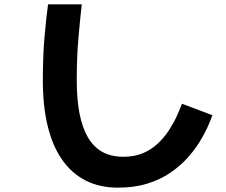

<svg xmlns="http://www.w3.org/2000/svg" viewBox="-20 -801 1040 883"><path d="M523 62Q438 62 373.5 29Q309 -4 265 -67.5Q221 -131 199 -222.5Q177 -314 177 -430Q177 -545 185 -634.5Q193 -724 201 -781H356Q348 -709 340.5 -624Q333 -539 333 -430Q333 -345 345.5 -280Q358 -215 384 -170Q410 -125 450.5 -102.5Q491 -80 548 -80Q599 -80 638.5 -97Q678 -114 707.5 -142.5Q737 -171 758 -203.5Q779 -236 793.5 -268Q808 -300 817 -324L957 -271Q950 -251 935.5 -218.5Q921 -186 898 -148.5Q875 -111 841.5 -74Q808 -37 762.5 -6Q717 25 657.5 43.5Q598 62 523 62Z"/></svg>

Font: Murecho Thin
Style: Bold
Weight: 700
Version: Version 1.010